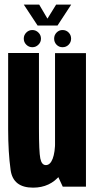

<svg xmlns="http://www.w3.org/2000/svg" viewBox="-20 -836 428 860"><path d="M261 0H365V-598H226.5V-74.5ZM154.5 -598.5H16.5V-258Q16.5 -154 27.5 -74.8Q38.5 4.5 128 4.5Q204.5 4.5 250 -52.5Q295.5 -109.5 295.5 -191.5L227 -205.5Q227 -154 216 -125.2Q205 -96.5 185.5 -96.5Q166.5 -96.5 160.5 -126.5Q154.5 -156.5 154.5 -260.5ZM125 -624.5Q140.5 -624.5 152 -635.8Q163.5 -647 163.5 -663Q163.5 -679 152 -690.2Q140.5 -701.5 125 -701.5Q109 -701.5 97.8 -690.2Q86.5 -679 86.5 -663Q86.5 -647 97.8 -635.8Q109 -624.5 125 -624.5ZM260 -624.5Q276.5 -624.5 287.5 -635.8Q298.5 -647 298.5 -663Q298.5 -679 287.5 -690.2Q276.5 -701.5 260 -701.5Q244.5 -701.5 233.5 -690.2Q222.5 -679 222.5 -663Q222.5 -647 233.2 -635.8Q244 -624.5 260 -624.5ZM148.5 -721.5H237.5L299 -815.5H231.5L192.5 -752.5L155.5 -815.5H86.5Z"/></svg>

Font: Anybody ExtraCondensed
Style: Bold
Weight: 700
Width: 2
Version: Version 1.113;gftools[0.9.25]